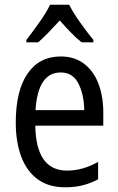

<svg xmlns="http://www.w3.org/2000/svg" viewBox="-20 -837 502 816"><path d="M238 -597Q297 -597 337.5 -566Q378 -535 398.5 -481Q419 -427 419 -359V-303H130Q133 -112 265 -112Q332 -112 397 -149V-75Q365 -58 331.5 -49.5Q298 -41 257 -41Q186 -41 139.5 -75.5Q93 -110 70 -172Q47 -234 47 -316Q47 -451 97 -524Q147 -597 238 -597ZM238 -529Q141 -529 131 -369H338Q337 -436 313 -482.5Q289 -529 238 -529ZM274 -817Q291 -783 321 -741Q351 -699 377 -667V-657H327Q304 -675 281 -699Q258 -723 234 -750Q209 -723 185.5 -698.5Q162 -674 142 -657H92V-667Q119 -702 148 -743Q177 -784 193 -817Z"/></svg>

Font: Noto Sans Tamil UI Condensed
Style: Regular
Weight: 400
Width: 3
Designer: Jelle Bosma - Monotype Design Team
Foundry: Monotype Imaging Inc.
Version: Version 2.004; ttfautohint (v1.8.4.7-5d5b)